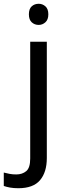

<svg xmlns="http://www.w3.org/2000/svg" viewBox="-75 -757 353 1017"><path d="M78 -681Q78 -710 93 -723.5Q108 -737 130 -737Q150 -737 165.5 -723.5Q181 -710 181 -681Q181 -653 165.5 -639Q150 -625 130 -625Q108 -625 93 -639Q78 -653 78 -681ZM22 240Q-3 240 -22 236.5Q-41 233 -55 228V157Q-40 161 -24 164Q-8 167 11 167Q43 167 64 149.5Q85 132 85 83V-536H173V80Q173 155 137 197.5Q101 240 22 240Z"/></svg>

Font: Noto Sans Lydian
Style: Regular
Weight: 400
Designer: Monotype Design Team
Foundry: Monotype Imaging Inc.
Version: Version 2.002; ttfautohint (v1.8.4.7-5d5b)